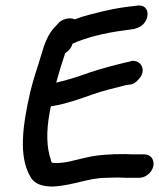

<svg xmlns="http://www.w3.org/2000/svg" viewBox="-20 -702 583 704"><path d="M176 -18C253 -23 304 -50 371 -50H373C387 -51 401 -51 417 -51C432 -50 451 -50 466 -50H490C512 -50 536 -67 542 -92C547 -114 535 -136 509 -136H485C469 -136 455 -136 440 -137H438C387 -137 338 -135 290 -123L252 -114C230 -108 216 -106 192 -104C168 -104 169 -105 166 -117V-118C151 -161 149 -219 162 -289L166 -311C166 -311 167 -311 169 -313C170 -313 175 -313 178 -314C225 -322 278 -341 320 -356C353 -368 407 -381 442 -390L458 -392C476 -395 485 -408 488 -411C520 -443 497 -486 459 -478V-477L441 -473C403 -464 349 -450 308 -436C267 -421 226 -408 186 -399C196 -435 207 -472 219 -507C230 -514 242 -526 246 -542C298 -565 363 -581 431 -590L474 -596L475 -597C533 -609 538 -692 480 -681L439 -676C409 -672 380 -666 355 -660C323 -652 287 -644 254 -631C240 -638 215 -635 198 -621L185 -607C154 -577 142 -537 131 -500C119 -458 103 -416 91 -365C63 -243 47 -128 92 -53C107 -26 138 -18 174 -18Z"/></svg>

Font: Stray Cat
Style: BlkObl
Weight: 900
Version: Version 1.0